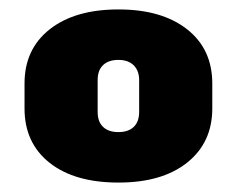

<svg xmlns="http://www.w3.org/2000/svg" viewBox="-20 -739 501 407"><path d="M231 -352Q138 -352 85 -394Q32 -436 32 -509V-562Q32 -635 85.5 -677Q139 -719 231 -719Q323 -719 376.5 -677Q430 -635 430 -562V-509Q430 -437 377 -394.5Q324 -352 231 -352ZM231 -459Q252 -459 263.5 -470Q275 -481 275 -502V-569Q275 -589 263.5 -600.5Q252 -612 231 -612Q210 -612 198.5 -601Q187 -590 187 -569V-502Q187 -481 198.5 -470Q210 -459 231 -459Z"/></svg>

Font: Pathway Extreme SemiCondensed Black
Style: Regular
Weight: 900
Width: 4
Version: Version 1.001;gftools[0.9.26]